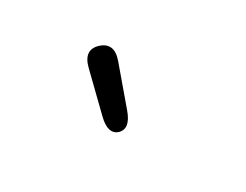

<svg xmlns="http://www.w3.org/2000/svg" viewBox="-36 -1018 679 530"><g transform="rotate(30 303.0 -753.5)"><path d="M344 -662Q320 -640 283 -676L183 -773Q145 -810 177 -840Q210 -870 244 -830L334 -724Q367 -685 344 -662Z"/></g></svg>

Font: Resource Han Rounded JP
Style: Regular
Weight: 400
Designer: Cyano Hao (round all glyphs); Ryoko NISHIZUKA 西塚涼子 (kana, bopomofo & ideographs); Paul D. Hunt (Latin, Greek & Cyrillic)
Foundry: Cyano Hao
Version: 0.990